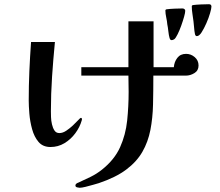

<svg xmlns="http://www.w3.org/2000/svg" viewBox="-20 -817 1040 909"><path d="M368 -252Q368 -249 367 -247Q358 -215 336.5 -186Q315 -157 285 -139Q255 -121 219 -121Q183 -121 162.5 -145Q142 -169 132 -205.5Q122 -242 119 -279Q116 -316 116 -341Q116 -411 119 -480Q122 -549 127 -618H240Q232 -536 226.5 -454.5Q221 -373 221 -290Q221 -280 221.5 -263Q222 -246 226 -228.5Q230 -211 238 -199Q246 -187 261 -187Q277 -187 293.5 -198Q310 -209 325 -223Q340 -237 350 -248Q360 -259 363 -259Q368 -259 368 -252ZM920 -507Q920 -483 900.5 -471Q881 -459 860 -459H706Q706 -387 704.5 -322.5Q703 -258 692 -201.5Q681 -145 654 -98Q627 -51 577.5 -14Q528 23 448 50Q438 53 420.5 58Q403 63 385 67.5Q367 72 357 72Q353 72 345 70Q337 68 337 61Q337 56 341.5 52.5Q346 49 350 48Q379 35 408.5 20.5Q438 6 463 -14Q522 -61 548.5 -120Q575 -179 582 -246Q589 -313 589 -382L588 -459H365V-499H588V-716H707V-499H803Q805 -524 819.5 -543Q834 -562 861 -562Q884 -562 902 -546.5Q920 -531 920 -507ZM857 -766Q857 -757 851.5 -737.5Q846 -718 838 -695.5Q830 -673 821 -655Q812 -637 806 -632Q799 -627 793 -627Q788 -627 786.5 -629.5Q785 -632 783 -636Q779 -650 777 -669Q775 -688 772 -702Q771 -716 767 -734.5Q763 -753 763 -767Q763 -772 769 -773Q783 -775 806 -776Q829 -777 844 -777Q849 -777 853 -774Q857 -771 857 -766ZM981 -786Q981 -777 974.5 -754.5Q968 -732 957 -707Q946 -682 934.5 -664Q923 -646 912 -646Q905 -646 903 -656Q900 -670 899 -686Q898 -702 896 -716Q894 -733 891 -751.5Q888 -770 888 -787Q888 -792 894 -793Q908 -795 931.5 -796Q955 -797 969 -797Q981 -797 981 -786Z"/></svg>

Font: Kaisei Opti
Style: Bold
Weight: 700
Designer: Font-Kai, 金井和夫
Foundry: KAZUO KANAI
Version: Version 5.003